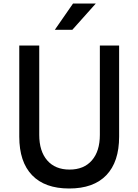

<svg xmlns="http://www.w3.org/2000/svg" viewBox="-20 -1060 790 1096"><path d="M90 -800H204V-290Q204 -197 249.5 -144.5Q295 -92 377 -92Q459 -92 504.5 -144.5Q550 -197 550 -290V-800H660V-280Q660 -136 587 -60Q514 16 375 16Q236 16 163 -60Q90 -136 90 -280ZM293 -890 397 -1040H527L393 -890Z"/></svg>

Font: Martian Mono SemiExpanded
Style: Regular
Weight: 400
Width: 6
Monospace: yes
Designer: Roman Shamin
Foundry: Evil Martians
Version: Version 1.000